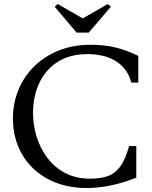

<svg xmlns="http://www.w3.org/2000/svg" viewBox="-20 -935 762 965"><path d="M417 10Q304 10 220 -35.5Q136 -81 90.5 -160Q45 -239 45 -340Q45 -416 72.5 -483Q100 -550 151.5 -601Q203 -652 275 -681Q347 -710 435 -710Q507 -710 564 -695.5Q621 -681 675 -654V-520H640Q622 -589 565 -626Q508 -663 419 -663Q332 -663 271 -624.5Q210 -586 178 -519Q146 -452 146 -366Q146 -305 164.5 -246.5Q183 -188 219 -140.5Q255 -93 308.5 -65Q362 -37 433 -37Q482 -37 519 -49Q556 -61 583 -96.5Q610 -132 629 -201H665V-42Q594 -14 532 -2Q470 10 417 10ZM365 -771 255 -901 270 -915 395 -843H397L522 -915L537 -901L426 -771Z"/></svg>

Font: Hedvig Letters Serif 18pt
Style: Regular
Weight: 400
Designer: Alexander Örn & Tor Weibull
Foundry: Kanon Foundry
Version: Version 1.000